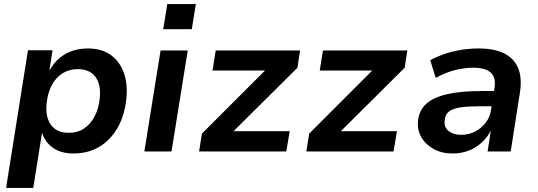

<svg xmlns="http://www.w3.org/2000/svg" viewBox="-20 -747 2654 947"><path d="M10 180 118 -499H239L224 -401H225Q247 -439 276 -462.5Q305 -486 339.5 -497Q374 -508 413 -508Q481 -508 526 -476Q571 -444 591 -387.5Q611 -331 603 -258Q595 -180 561.5 -119.5Q528 -59 472.5 -24.5Q417 10 341 10Q283 10 243.5 -16.5Q204 -43 188 -90H187L144 180ZM318 -92Q363 -92 395 -113.5Q427 -135 447 -173.5Q467 -212 472 -262Q479 -329 451 -367.5Q423 -406 363 -406Q321 -406 288 -385Q255 -364 235 -326Q215 -288 210 -237Q203 -170 231.5 -131Q260 -92 318 -92Z M785 -603 805 -727H946L926 -603ZM692 0 772 -498H906L826 0Z M962 0 976 -88 1318 -430 1314 -399H1028L1044 -498H1460L1447 -413L1099 -67L1103 -100H1409L1392 0Z M1491 0 1505 -88 1847 -430 1843 -399H1557L1573 -498H1989L1976 -413L1628 -67L1632 -100H1938L1921 0Z M2213 10Q2159 10 2119 -12Q2079 -34 2058 -70.5Q2037 -107 2042 -153Q2048 -204 2083 -235.5Q2118 -267 2185.5 -282.5Q2253 -298 2355 -298H2433L2422 -223H2356Q2295 -223 2255.5 -218Q2216 -213 2196 -198Q2176 -183 2173 -154Q2169 -120 2192.5 -101Q2216 -82 2255 -82Q2291 -82 2322 -97.5Q2353 -113 2375 -141Q2397 -169 2402 -205L2419 -313Q2427 -365 2400.5 -389Q2374 -413 2313 -413Q2271 -413 2225 -401.5Q2179 -390 2129 -363L2102 -450Q2137 -469 2176 -482Q2215 -495 2257 -501.5Q2299 -508 2341 -508Q2418 -508 2467 -483.5Q2516 -459 2536 -410Q2556 -361 2544 -288L2499 0H2385L2401 -103Q2383 -68 2354.5 -42.5Q2326 -17 2290.5 -3.5Q2255 10 2213 10Z"/></svg>

Font: Nunito Sans 8pt
Style: Bold Italic
Weight: 700
Italic angle: -9°
Version: Version 3.101;gftools[0.9.27]